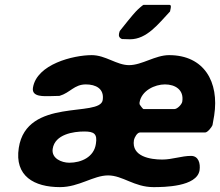

<svg xmlns="http://www.w3.org/2000/svg" viewBox="-20 -760 902 787"><path d="M57 -154C39 -38 120 7 226 7C304 7 363 -41 423 -41C483 -41 530 7 609 7C651 7 787 6 798 -62C802 -90 794 -121 763 -121C724 -121 686 -106 645 -106C597 -106 518 -118 529 -186C531 -196 542 -217 554 -217H821C831 -217 848 -239 851 -247C852 -253 857 -281 858 -287C879 -424 817 -534 673 -534C616 -534 562 -493 509 -493C458 -493 413 -534 356 -534C281 -534 130 -497 115 -400C109 -361 162 -366 187 -366C193 -366 218 -367 224 -367C268 -380 284 -414 332 -414C372 -414 408 -397 401 -350C390 -277 89 -362 57 -154ZM196 -150C205 -210 282 -221 325 -221C365 -221 380 -212 373 -170C365 -116 313 -93 264 -93C232 -93 190 -111 196 -150ZM552 -340C560 -389 615 -414 656 -414C698 -414 735 -392 727 -343C725 -332 707 -313 695 -313H568C566 -313 555 -327 552 -333ZM468 -623C466 -613 468 -605 480 -600C485 -600 508 -599 513 -599C582 -599 629 -662 677 -713L679 -723C680 -727 683 -740 675 -740H568C566 -740 544 -721 537 -713C526 -702 481 -646 471 -633C471 -632 468 -625 468 -623Z"/></svg>

Font: Asimov Print
Style: CIt
Weight: 500
Designer: Google
Version: Version 2.000980: 2014